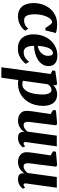

<svg xmlns="http://www.w3.org/2000/svg" viewBox="957 -1565 862 2816"><g transform="rotate(90 1388.0 -157.0)"><path d="M214.5 10Q128.5 10 77.5 -47.5Q26.5 -105 25 -217.5Q24 -279.5 43 -340.5Q62 -401.5 100.8 -452.2Q139.5 -503 199.2 -533.5Q259 -564 339.5 -564Q369 -564 404.5 -559.5Q440 -555 464.5 -545L425 -391.5H389Q377.5 -411.5 362.5 -434.8Q347.5 -458 332.5 -474.5Q317.5 -491 306 -491Q285.5 -491 264.5 -471.8Q243.5 -452.5 226.2 -416.8Q209 -381 198.8 -331.8Q188.5 -282.5 189.5 -223.5Q191 -171.5 201 -139.8Q211 -108 229.5 -93.8Q248 -79.5 276.5 -79.5Q307.5 -79.5 330.5 -88.2Q353.5 -97 370.8 -111Q388 -125 401 -142L430 -94.5Q416.5 -73.5 387.8 -49Q359 -24.5 315.5 -7.2Q272 10 214.5 10Z M916 -105.5Q903 -84 873 -56.8Q843 -29.5 797.5 -9Q752 11.5 691 11.5Q634 11.5 594.5 -7.2Q555 -26 530.5 -58Q506 -90 495 -129.8Q484 -169.5 483.5 -211Q483 -288.5 506.2 -353.5Q529.5 -418.5 571.5 -466.2Q613.5 -514 670.5 -540.8Q727.5 -567.5 793.5 -567.5Q847.5 -567.5 881.5 -551.2Q915.5 -535 931.8 -507.5Q948 -480 949 -446Q950.5 -397.5 931.8 -361.5Q913 -325.5 880.8 -299.8Q848.5 -274 809 -257.8Q769.5 -241.5 728.8 -233.8Q688 -226 652.5 -225Q652.5 -187.5 658.2 -159.2Q664 -131 675.8 -112Q687.5 -93 704.5 -83Q721.5 -73 743.5 -73Q781 -73 808.2 -85.8Q835.5 -98.5 854.5 -117.2Q873.5 -136 886.5 -153ZM758.5 -502Q730.5 -502 711 -480.8Q691.5 -459.5 679.2 -425.8Q667 -392 660.8 -353.5Q654.5 -315 653 -280.5Q669.5 -281.5 689.8 -288.5Q710 -295.5 729.5 -308.2Q749 -321 765.2 -339.5Q781.5 -358 790.8 -382Q800 -406 799 -435Q797.5 -468.5 787.2 -485.2Q777 -502 758.5 -502Z M966.5 254 1065 -468.5 1012 -496.5 1019.5 -537 1207 -564 1231.5 -551 1226 -505.5Q1241 -521.5 1261.8 -534.8Q1282.5 -548 1308 -556Q1333.5 -564 1364.5 -564Q1419.5 -564 1457 -539.5Q1494.5 -515 1513.5 -468Q1532.5 -421 1532.5 -354Q1532.5 -293.5 1517.8 -239Q1503 -184.5 1475 -139Q1447 -93.5 1406.8 -60Q1366.5 -26.5 1315.2 -8.2Q1264 10 1204 10Q1192.5 10 1179.8 8.5Q1167 7 1155 5.5L1119.5 254ZM1164.5 -62.5Q1175 -58.5 1187.5 -56.2Q1200 -54 1216.5 -54Q1249.5 -54 1274.2 -71.2Q1299 -88.5 1316.5 -118Q1334 -147.5 1345 -186.2Q1356 -225 1361 -268.5Q1366 -312 1366 -355.5Q1366 -390 1358.8 -418.5Q1351.5 -447 1336.5 -464Q1321.5 -481 1297.5 -481Q1279.5 -481 1264.8 -473.2Q1250 -465.5 1237.8 -453.2Q1225.5 -441 1216 -427.5Z M1745 10Q1714.5 10 1682.8 -2Q1651 -14 1629 -41Q1607 -68 1606 -113.5Q1606 -130.5 1607.8 -151.5Q1609.5 -172.5 1612.5 -195.5Q1615.5 -218.5 1619 -242.5Q1622.5 -266.5 1626 -289L1653 -468.5L1592 -505.5L1599.5 -546.5L1793.5 -564L1818 -551L1785.5 -288Q1783 -266.5 1779.8 -244.2Q1776.5 -222 1773.8 -201.5Q1771 -181 1769.2 -164.5Q1767.5 -148 1767.5 -137.5Q1767.5 -114.5 1772.2 -100.2Q1777 -86 1787 -79.2Q1797 -72.5 1813 -72.5Q1832.5 -72.5 1850.5 -80.8Q1868.5 -89 1883.8 -102.5Q1899 -116 1910.5 -131L1969.5 -559H2126.5L2064 -108.5Q2061.5 -89.5 2067.2 -80.8Q2073 -72 2083.5 -72Q2092.5 -72 2101.2 -76.5Q2110 -81 2127.5 -94L2141.5 -61Q2135.5 -51.5 2117.5 -34.5Q2099.5 -17.5 2070.8 -3.8Q2042 10 2004 10Q1963.5 10 1942.5 -4.2Q1921.5 -18.5 1916.5 -43Q1916 -46 1915.8 -50.2Q1915.5 -54.5 1915.5 -59.2Q1915.5 -64 1916.2 -69Q1917 -74 1917.5 -78.5L1915.5 -79.5Q1903.5 -63.5 1887.5 -47.8Q1871.5 -32 1850.8 -18.8Q1830 -5.5 1804 2.2Q1778 10 1745 10Z M2351.5 10Q2321 10 2289.2 -2Q2257.5 -14 2235.5 -41Q2213.5 -68 2212.5 -113.5Q2212.5 -130.5 2214.2 -151.5Q2216 -172.5 2219 -195.5Q2222 -218.5 2225.5 -242.5Q2229 -266.5 2232.5 -289L2259.5 -468.5L2198.5 -505.5L2206 -546.5L2400 -564L2424.5 -551L2392 -288Q2389.5 -266.5 2386.2 -244.2Q2383 -222 2380.2 -201.5Q2377.5 -181 2375.8 -164.5Q2374 -148 2374 -137.5Q2374 -114.5 2378.8 -100.2Q2383.5 -86 2393.5 -79.2Q2403.5 -72.5 2419.5 -72.5Q2439 -72.5 2457 -80.8Q2475 -89 2490.2 -102.5Q2505.5 -116 2517 -131L2576 -559H2733L2670.5 -108.5Q2668 -89.5 2673.8 -80.8Q2679.5 -72 2690 -72Q2699 -72 2707.8 -76.5Q2716.5 -81 2734 -94L2748 -61Q2742 -51.5 2724 -34.5Q2706 -17.5 2677.2 -3.8Q2648.5 10 2610.5 10Q2570 10 2549 -4.2Q2528 -18.5 2523 -43Q2522.5 -46 2522.2 -50.2Q2522 -54.5 2522 -59.2Q2522 -64 2522.8 -69Q2523.5 -74 2524 -78.5L2522 -79.5Q2510 -63.5 2494 -47.8Q2478 -32 2457.2 -18.8Q2436.5 -5.5 2410.5 2.2Q2384.5 10 2351.5 10Z"/></g></svg>

Font: Merriweather 28pt Black
Style: Italic
Weight: 900
Italic angle: -7.8°
Version: Version 2.101